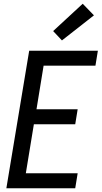

<svg xmlns="http://www.w3.org/2000/svg" viewBox="-20 -1006 543 1026"><path d="M14 0 136 -735H503L490 -655H213L175 -422H395L382 -342H161L118 -80H395L382 0ZM311 -790 264 -840 422 -986 482 -924Z"/></svg>

Font: Iosevka Curly Medium Oblique
Style: Regular
Weight: 500
Italic angle: -9°
Monospace: yes
Designer: Belleve Invis
Foundry: Belleve Invis
Version: Version 11.1.0; ttfautohint (v1.8.3)